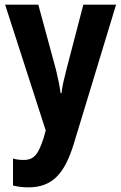

<svg xmlns="http://www.w3.org/2000/svg" viewBox="-20 -567 522 827"><path d="M2 -547 177 -5 168 27C145 97 128 122 81 122C66 122 49 120 36 116V232C55 237 77 240 102 240C204 240 258 183 298 52L480 -547H339L266 -267C256 -228 248 -195 245 -166H241C237 -197 229 -234 221 -267L145 -547Z"/></svg>

Font: Noto Sans Lao UI Cond
Style: Bold
Weight: 700
Width: 3
Designer: Monotype Design Team
Foundry: Monotype Imaging Inc.
Version: Version 2.000